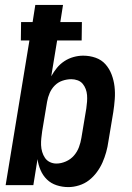

<svg xmlns="http://www.w3.org/2000/svg" viewBox="-20 -755 540 783"><path d="M259 8Q234 8 211 0.5Q188 -7 171.5 -23Q155 -39 145.5 -61Q136 -83 133 -106L116 0H3L100 -590H65L66 -665H113L124 -735H237L226 -665H314L313 -590H213L189 -444Q199 -462 212 -478Q225 -494 242.5 -505.5Q260 -517 280 -522.5Q300 -528 319 -528Q346 -528 370 -519.5Q394 -511 410 -493Q426 -475 435 -451.5Q444 -428 447 -402.5Q450 -377 448 -350.5Q446 -324 442 -298L422 -178Q419 -156 413 -134.5Q407 -113 398 -92.5Q389 -72 375 -53Q361 -34 343 -20Q325 -6 302.5 1Q280 8 259 8ZM210 -88Q229 -88 248.5 -96.5Q268 -105 281.5 -120.5Q295 -136 302 -155Q309 -174 312 -193L332 -313Q334 -327 335 -340.5Q336 -354 335 -367Q334 -380 329.5 -392Q325 -404 317 -413.5Q309 -423 296.5 -427.5Q284 -432 271 -432Q253 -432 235 -426Q217 -420 203.5 -406.5Q190 -393 182.5 -375.5Q175 -358 172 -340L152 -220Q150 -206 148.5 -191.5Q147 -177 147.5 -163Q148 -149 152 -135.5Q156 -122 163.5 -111Q171 -100 183.5 -94Q196 -88 210 -88Z"/></svg>

Font: Iosevka Term Curly
Style: Bold Italic
Weight: 700
Italic angle: -9°
Designer: Belleve Invis
Foundry: Belleve Invis
Version: Version 32.3.0